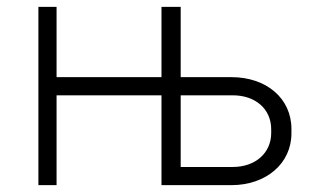

<svg xmlns="http://www.w3.org/2000/svg" viewBox="-20 -540 908 560"><path d="M92 0H145V-262H451V0H655C756 0 830 -63 830 -151V-164C830 -253 757 -315 655 -315H507V-520H451V-315H145V-520H92ZM507 -53V-262H659C725 -262 771 -222 771 -163V-152C771 -94 725 -53 659 -53Z"/></svg>

Font: Fixel Display Light
Style: Regular
Weight: 300
Designer: AlfaBravo + MacPaw
Foundry: Kyrylo Tkachov, Marchela Mozhyna, Serhii Makarenko, Maria Weinstein, Zakhar Kryvoshyya
Version: Version 1.211